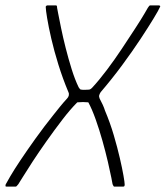

<svg xmlns="http://www.w3.org/2000/svg" viewBox="-43 -693 615 713"><path d="M331 -351Q327 -345 325.5 -339.5Q324 -334 327 -327Q333 -316 338.5 -304Q344 -292 347 -282Q366 -237 379.5 -191Q393 -145 402 -106Q411 -67 415.5 -41Q420 -15 420 -8Q420 -3 418.5 -1.5Q417 0 414 0H381Q380 0 378.5 -2Q377 -4 375 -9Q375 -10 370.5 -33Q366 -56 357.5 -92.5Q349 -129 337.5 -170Q326 -211 312.5 -249Q299 -287 285 -313Q276 -314 265.5 -314Q255 -314 244 -313Q218 -287 188.5 -248.5Q159 -210 130 -169Q101 -128 77.5 -92Q54 -56 40 -33Q26 -10 25 -9Q21 -4 19 -2Q17 0 15 0H-18Q-22 0 -22.5 -1.5Q-23 -3 -22 -8Q-19 -14 -5 -38Q9 -62 33 -98Q57 -134 88.5 -178Q120 -222 156 -267Q167 -281 180 -297Q193 -313 206 -327Q211 -332 212.5 -338.5Q214 -345 211 -351Q190 -401 174 -452.5Q158 -504 147.5 -549.5Q137 -595 132 -626Q127 -657 127 -665Q126 -669 128.5 -671Q131 -673 133 -673H165Q167 -673 168 -671Q169 -669 169 -664Q169 -664 173 -643Q177 -622 184 -588Q191 -554 201 -514.5Q211 -475 223 -436.5Q235 -398 249 -369Q251 -367 253 -363.5Q255 -360 260 -360Q266 -359 272.5 -359.5Q279 -360 285 -360Q289 -360 292 -361.5Q295 -363 299 -367Q325 -395 354 -433.5Q383 -472 409.5 -512Q436 -552 458.5 -586.5Q481 -621 493.5 -642.5Q506 -664 506 -664Q509 -669 511 -671Q513 -673 515 -673H546Q550 -673 551.5 -671Q553 -669 550 -665Q547 -657 528 -625.5Q509 -594 479 -548.5Q449 -503 411 -451.5Q373 -400 331 -351Z"/></svg>

Font: Glory ExtraLight
Style: Italic
Weight: 250
Italic angle: -12°
Version: Version 1.011